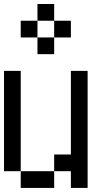

<svg xmlns="http://www.w3.org/2000/svg" viewBox="-20 -1020 540 957"><path d="M0 -166.7V-666.7H83.3V-166.7ZM166.7 -833.3H83.3V-916.7H166.7ZM166.7 -750V-833.3H250V-750ZM166.7 -916.7V-1000H250V-916.7ZM333.3 -166.7H250V-250H333.3V-666.7H416.7V-83.3H333.3ZM333.3 -833.3H250V-916.7H333.3ZM83.3 -166.7H250V-83.3H83.3Z"/></svg>

Font: GalmuriMono11 Regular
Style: Regular
Weight: 400
Designer: Lee Minseo (quiple)
Version: Version 2.399;hotconv 1.1.1;makeotfexe 2.6.0 DEVELOPMENT